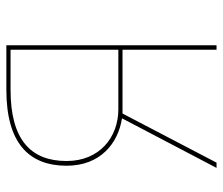

<svg xmlns="http://www.w3.org/2000/svg" viewBox="-70 -652 721 622"><g transform="rotate(-90 291.0 -340.5)"><path d="M311.7 -680.9C139.1 -680.9 65.6 -607.9 65.6 -485.7C65.6 -376.3 138.2 -318.8 219.2 -306.3L58.6 0H75.6L234.7 -304.6H441.4V0H455.8V-680.9ZM248.6 -318.1C158.1 -318.1 80.9 -378.9 80.9 -485.7C80.9 -601.6 149.4 -667.3 311.7 -667.3H441.4V-318.1Z"/></g></svg>

Font: Fira Sans Hair
Style: Regular
Weight: 100
Designer: bBox Type GmbH & Carrois Corporate GbR & Edenspiekermann AG
Foundry: bBox Type GmbH & Carrois Corporate GbR & Edenspiekermann AG
Version: Version 4.300;PS 004.300;hotconv 1.0.88;makeotf.lib2.5.64775